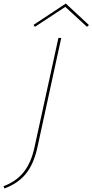

<svg xmlns="http://www.w3.org/2000/svg" viewBox="-78 -873 524 1088"><path d="M426 -731 415 -721 292 -834 120 -721 112 -732 295 -853ZM118 -41 253 -658H269L134 -38Q113 58 67.5 113Q22 168 -53 195L-58 182Q13 156 56 102.5Q99 49 118 -41Z"/></svg>

Font: EauTestInfant Thin
Style: Italic
Weight: 250
Italic angle: -12°
Designer: Christian Thalmann (Catharsis Fonts)
Version: Version 0.001;PS 000.001;hotconv 1.0.88;makeotf.lib2.5.64775